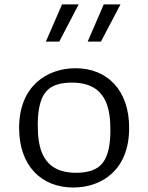

<svg xmlns="http://www.w3.org/2000/svg" viewBox="-20 -822 660 854"><path d="M306 12C434 12 554.5 -67 554.5 -253C554.5 -421 457 -518.5 316 -518.5C190 -518.5 65 -440 65 -253C65 -86.5 162 12 306 12ZM148 -266C148 -379 179.5 -414.5 203 -431C227 -447 257.5 -454.5 300.5 -454.5C453.5 -454.5 471 -339 471 -242.5C471 -129.5 438.5 -93 415.5 -77.5C393 -62 361 -53.5 318.5 -53.5C165.5 -53.5 148 -169 148 -266ZM184 -637H243.5L330 -802.5H256ZM370 -637H429L516 -802.5H441.5Z"/></svg>

Font: Monaspace Argon Light
Style: Regular
Weight: 300
Designer: Riley Cran & the Lettermatic Team
Foundry: Lettermatic
Version: Version 1.000 (Monaspace Argon)